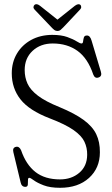

<svg xmlns="http://www.w3.org/2000/svg" viewBox="-20 -879 532 914"><path d="M266 15Q218.5 15 188 3.2Q157.5 -8.5 141.2 -20.5Q125 -32.5 119.5 -32.5Q113 -32.5 113.2 -21.8Q113.5 -11 112.5 -0.2Q111.5 10.5 100.5 10.5Q82.5 10.5 78 -11.5L43.5 -155Q38.5 -176 56 -180Q71.5 -183.5 80.5 -163.5Q104 -95 149 -60Q194 -25 265.5 -25Q320.5 -25 357.5 -56.5Q394.5 -88 395 -142Q395.5 -175.5 382 -204.2Q368.5 -233 330 -260Q291.5 -287 217 -315.5Q119 -353 77.5 -406Q36 -459 36 -530Q36 -582.5 60.5 -623.8Q85 -665 128.2 -688.8Q171.5 -712.5 228 -713Q271.5 -713 300 -702.8Q328.5 -692.5 344.8 -682.2Q361 -672 368 -672Q374.5 -672 375.5 -681.5Q376.5 -691 379.2 -700.5Q382 -710 394 -710Q409 -710 416 -685.5L460 -538.5Q467 -516.5 450 -510.5Q432 -503.5 424 -524Q398 -601.5 349 -636.8Q300 -672 231 -672Q173 -672 135.2 -637Q97.5 -602 97.5 -545.5Q97.5 -510.5 111 -480.8Q124.5 -451 160.5 -423.5Q196.5 -396 263.5 -369Q336 -339 378.2 -308Q420.5 -277 438.2 -240Q456 -203 455.5 -154Q455.5 -79 403.8 -32Q352 15 266 15ZM281 -748.5Q273.5 -741 267.8 -736.2Q262 -731.5 254 -731.5Q245 -731.5 239 -736Q233 -740.5 225.5 -748.5L144.5 -833.5Q138.5 -840 139.5 -846.2Q140.5 -852.5 144.5 -856Q154 -864 170.5 -851.5L253.5 -785.5L336.5 -851.5Q353 -863.5 362.5 -856Q366 -853 366.5 -846.2Q367 -839.5 361 -833.5Z"/></svg>

Font: Fraunces 144pt SuperSoft Light
Style: Regular
Weight: 300
Version: Version 1.000;[0bf87f6ff]